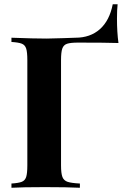

<svg xmlns="http://www.w3.org/2000/svg" viewBox="-20 -886 592 906"><path d="M532 -798Q532 -734 539 -683Q482 -685 349 -685Q313 -685 296.5 -679.5Q280 -674 274 -657Q268 -640 268 -602V-106Q268 -68 274.5 -51Q281 -34 299 -28Q317 -22 357 -20V0Q299 -3 192 -3Q85 -3 34 0V-20Q67 -22 82.5 -28Q98 -34 103.5 -51Q109 -68 109 -106V-602Q109 -640 103.5 -657Q98 -674 82.5 -680Q67 -686 34 -688V-708Q140 -704 200 -704Q227 -704 279 -706Q321 -708 336 -708Q406 -708 451.5 -748.5Q497 -789 512 -866H535Q532 -841 532 -798Z"/></svg>

Font: Playfair Display SC
Style: Bold
Weight: 700
Designer: Claus Eggers Sørensen
Foundry: Claus Eggers Sørensen
Version: Version 1.200; ttfautohint (v1.6)